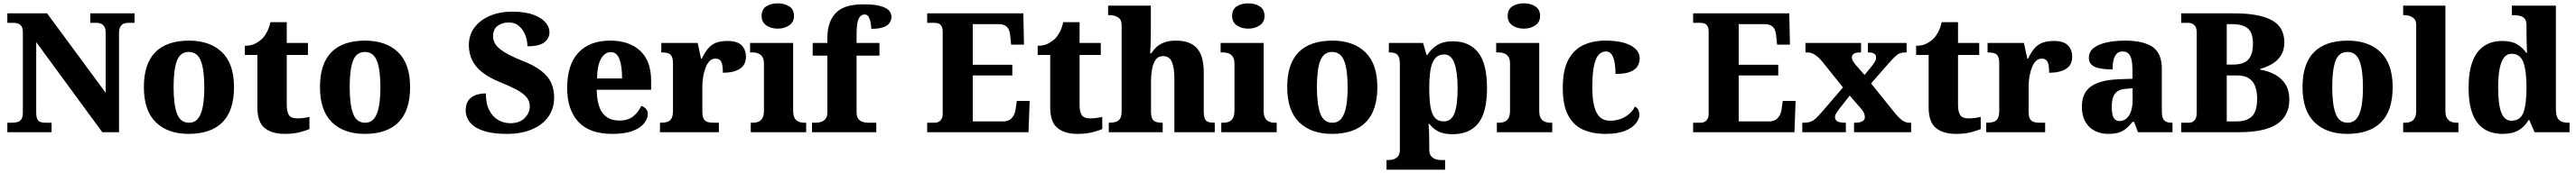

<svg xmlns="http://www.w3.org/2000/svg" viewBox="-20 -794 15431 1039"><path d="M24 0V-57H53Q72 -57 86.5 -61.5Q101 -66 109 -79.5Q117 -93 117 -120V-598Q117 -624 109 -636Q101 -648 88 -652.5Q75 -657 61 -657H24V-714H262L613 -237V-598Q613 -621 605.5 -633.5Q598 -646 586 -651.5Q574 -657 559 -657H521V-714H786V-657H749Q732 -657 719.5 -651Q707 -645 700 -631.5Q693 -618 693 -594V0H593L197 -541V-120Q197 -93 203 -79.5Q209 -66 221.5 -61.5Q234 -57 252 -57H289V0Z M1110 10Q985 10 913.5 -60Q842 -130 842 -271Q842 -411 910.5 -480.5Q979 -550 1113 -550Q1238 -550 1310 -480.5Q1382 -411 1382 -271Q1382 -130 1313 -60Q1244 10 1110 10ZM1112 -57Q1146 -57 1166 -81.5Q1186 -106 1195 -153.5Q1204 -201 1204 -271Q1204 -376 1183 -429Q1162 -482 1111 -482Q1060 -482 1040 -429Q1020 -376 1020 -271Q1020 -166 1040.5 -111.5Q1061 -57 1112 -57Z M1685 10Q1609 10 1565.5 -25.5Q1522 -61 1522 -149V-464H1447V-519Q1486 -519 1512.5 -534Q1539 -549 1554 -565Q1568 -580 1580.5 -604Q1593 -628 1600 -661H1698V-536H1825V-464H1698V-165Q1698 -123 1711 -103Q1724 -83 1760 -83Q1779 -83 1798.5 -85.5Q1818 -88 1834 -92V-19Q1817 -11 1778.5 -0.5Q1740 10 1685 10Z M2165 10Q2040 10 1968.5 -60Q1897 -130 1897 -271Q1897 -411 1965.5 -480.5Q2034 -550 2168 -550Q2293 -550 2365 -480.5Q2437 -411 2437 -271Q2437 -130 2368 -60Q2299 10 2165 10ZM2167 -57Q2201 -57 2221 -81.5Q2241 -106 2250 -153.5Q2259 -201 2259 -271Q2259 -376 2238 -429Q2217 -482 2166 -482Q2115 -482 2095 -429Q2075 -376 2075 -271Q2075 -166 2095.5 -111.5Q2116 -57 2167 -57Z M3018 10Q2943 10 2894.5 -3Q2846 -16 2818.5 -37.5Q2791 -59 2780.5 -83.5Q2770 -108 2770 -129Q2770 -170 2787 -192Q2804 -214 2831.5 -223.5Q2859 -233 2891 -233Q2891 -170 2912 -130.5Q2933 -91 2966.5 -72.5Q3000 -54 3037 -54Q3093 -54 3123.5 -85Q3154 -116 3154 -155Q3154 -188 3133.5 -211.5Q3113 -235 3075 -255.5Q3037 -276 2982 -298Q2908 -328 2866.5 -362Q2825 -396 2807 -436.5Q2789 -477 2789 -523Q2789 -585 2823.5 -630Q2858 -675 2916.5 -699.5Q2975 -724 3049 -724Q3126 -724 3175.5 -705.5Q3225 -687 3248.5 -659Q3272 -631 3272 -601Q3272 -565 3242 -540.5Q3212 -516 3140 -516Q3140 -550 3127.5 -582.5Q3115 -615 3090.5 -637Q3066 -659 3029 -659Q2988 -659 2961 -638.5Q2934 -618 2934 -575Q2934 -552 2947.5 -529.5Q2961 -507 2998.5 -483Q3036 -459 3107 -430Q3180 -402 3222.5 -368.5Q3265 -335 3282.5 -296Q3300 -257 3300 -208Q3300 -143 3266 -94Q3232 -45 3168 -17.5Q3104 10 3018 10Z M3648 10Q3512 10 3445 -62.5Q3378 -135 3378 -266Q3378 -406 3445.5 -478Q3513 -550 3636 -550Q3750 -550 3815.5 -489Q3881 -428 3881 -309V-255H3555Q3557 -158 3591 -114Q3625 -70 3691 -70Q3742 -70 3773.5 -95Q3805 -120 3822 -158Q3838 -153 3849.5 -141Q3861 -129 3861 -110Q3861 -82 3839.5 -54Q3818 -26 3771.5 -8Q3725 10 3648 10ZM3707 -323Q3707 -398 3691 -439.5Q3675 -481 3640 -481Q3603 -481 3580.5 -440.5Q3558 -400 3557 -323Z M3934 0V-57H3939Q3962 -57 3978 -62Q3994 -67 4003 -82.5Q4012 -98 4012 -129V-411Q4012 -441 4004.5 -455.5Q3997 -470 3982 -474.5Q3967 -479 3945 -479H3942V-536H4160L4180 -442H4185Q4202 -479 4222.5 -503Q4243 -527 4271 -537.5Q4299 -548 4339 -548Q4398 -548 4423.5 -521.5Q4449 -495 4449 -454Q4449 -403 4411.5 -380Q4374 -357 4311 -357Q4311 -385 4307.5 -403.5Q4304 -422 4294.5 -432Q4285 -442 4266 -442Q4246 -442 4231.5 -427.5Q4217 -413 4207.5 -388Q4198 -363 4193 -334Q4188 -305 4188 -276V-124Q4188 -95 4196 -80.5Q4204 -66 4219 -61.5Q4234 -57 4253 -57H4287V0Z M4478 0V-57H4490Q4510 -57 4525 -63.5Q4540 -70 4548.5 -86Q4557 -102 4557 -130V-412Q4557 -438 4548 -452Q4539 -466 4524 -472.5Q4509 -479 4490 -479H4474V-536H4732V-128Q4732 -101 4740.5 -85.5Q4749 -70 4764.5 -63.5Q4780 -57 4798 -57H4810V0ZM4640 -622Q4599 -622 4571 -641.5Q4543 -661 4543 -698Q4543 -738 4571 -756Q4599 -774 4640 -774Q4679 -774 4708 -756Q4737 -738 4737 -698Q4737 -661 4708 -641.5Q4679 -622 4640 -622Z M4845 0V-57H4871Q4882 -57 4898 -61.5Q4914 -66 4925.5 -79.5Q4937 -93 4937 -120V-460H4849V-536H4937V-567Q4937 -662 4986.5 -715Q5036 -768 5151 -768Q5221 -768 5257.5 -757Q5294 -746 5307.5 -729Q5321 -712 5321 -694Q5321 -675 5310.5 -658Q5300 -641 5274 -631Q5248 -621 5200 -621Q5200 -636 5196.5 -656Q5193 -676 5185 -691.5Q5177 -707 5160 -707Q5137 -707 5124.5 -681.5Q5112 -656 5112 -589V-536H5249V-460H5112V-120Q5112 -93 5123 -79.5Q5134 -66 5150 -61.5Q5166 -57 5179 -57H5230V0Z M5535 0V-57H5579Q5595 -57 5605.5 -63.5Q5616 -70 5622 -81.5Q5628 -93 5628 -110V-599Q5628 -625 5621 -637Q5614 -649 5602.5 -653Q5591 -657 5577 -657H5535V-714H6111L6115 -526H6038L6033 -575Q6031 -601 6023.5 -617Q6016 -633 6001.5 -641Q5987 -649 5962 -649H5808V-405H6045V-341H5808V-65H5990Q6014 -65 6029 -74.5Q6044 -84 6053 -100.5Q6062 -117 6065 -139L6072 -188H6149L6142 0Z M6435 10Q6359 10 6315.5 -25.5Q6272 -61 6272 -149V-464H6197V-519Q6236 -519 6262.5 -534Q6289 -549 6304 -565Q6318 -580 6330.5 -604Q6343 -628 6350 -661H6448V-536H6575V-464H6448V-165Q6448 -123 6461 -103Q6474 -83 6510 -83Q6529 -83 6548.5 -85.5Q6568 -88 6584 -92V-19Q6567 -11 6528.5 -0.5Q6490 10 6435 10Z M6623 0V-57H6628Q6649 -57 6665 -62Q6681 -67 6690.5 -81.5Q6700 -96 6700 -125V-644Q6700 -670 6687.5 -682Q6675 -694 6659.5 -698.5Q6644 -703 6633 -703H6619V-760H6875V-606Q6875 -581 6874.5 -556Q6874 -531 6873 -509.5Q6872 -488 6871 -474H6878Q6891 -495 6909.5 -512Q6928 -529 6956.5 -539.5Q6985 -550 7027 -550Q7110 -550 7151 -504.5Q7192 -459 7192 -358V-128Q7192 -98 7198 -82.5Q7204 -67 7218 -62Q7232 -57 7254 -57H7258V0H7016V-322Q7016 -387 7001 -422Q6986 -457 6949 -457Q6919 -457 6903.5 -434.5Q6888 -412 6882 -377Q6876 -342 6876 -305V-122Q6876 -95 6883.5 -81Q6891 -67 6905.5 -62Q6920 -57 6942 -57H6946V0Z M7297 0V-57H7309Q7329 -57 7344 -63.5Q7359 -70 7367.5 -86Q7376 -102 7376 -130V-412Q7376 -438 7367 -452Q7358 -466 7343 -472.5Q7328 -479 7309 -479H7293V-536H7551V-128Q7551 -101 7559.5 -85.5Q7568 -70 7583.5 -63.5Q7599 -57 7617 -57H7629V0ZM7459 -622Q7418 -622 7390 -641.5Q7362 -661 7362 -698Q7362 -738 7390 -756Q7418 -774 7459 -774Q7498 -774 7527 -756Q7556 -738 7556 -698Q7556 -661 7527 -641.5Q7498 -622 7459 -622Z M7960 10Q7835 10 7763.5 -60Q7692 -130 7692 -271Q7692 -411 7760.5 -480.5Q7829 -550 7963 -550Q8088 -550 8160 -480.5Q8232 -411 8232 -271Q8232 -130 8163 -60Q8094 10 7960 10ZM7962 -57Q7996 -57 8016 -81.5Q8036 -106 8045 -153.5Q8054 -201 8054 -271Q8054 -376 8033 -429Q8012 -482 7961 -482Q7910 -482 7890 -429Q7870 -376 7870 -271Q7870 -166 7890.5 -111.5Q7911 -57 7962 -57Z M8287 225V167H8300Q8312 167 8327.5 163Q8343 159 8355 145.5Q8367 132 8367 105V-407Q8367 -439 8359.5 -454Q8352 -469 8339 -474Q8326 -479 8308 -479H8301V-536H8506L8527 -463H8531Q8553 -499 8589.5 -522.5Q8626 -546 8684 -546Q8784 -546 8836.5 -478.5Q8889 -411 8889 -265Q8889 -120 8837 -54Q8785 12 8682 12Q8631 12 8598.5 -4Q8566 -20 8544 -50H8539Q8541 -25 8542 3.5Q8543 32 8543 60V103Q8543 131 8555 144.5Q8567 158 8582.5 162.5Q8598 167 8609 167H8638V225ZM8630 -65Q8675 -65 8694 -113.5Q8713 -162 8713 -263Q8713 -360 8694 -413.5Q8675 -467 8633 -467Q8598 -467 8578 -443Q8558 -419 8550.5 -374Q8543 -329 8543 -265Q8543 -197 8550.5 -152.5Q8558 -108 8577 -86.5Q8596 -65 8630 -65Z M8948 0V-57H8960Q8980 -57 8995 -63.5Q9010 -70 9018.5 -86Q9027 -102 9027 -130V-412Q9027 -438 9018 -452Q9009 -466 8994 -472.5Q8979 -479 8960 -479H8944V-536H9202V-128Q9202 -101 9210.5 -85.5Q9219 -70 9234.5 -63.5Q9250 -57 9268 -57H9280V0ZM9110 -622Q9069 -622 9041 -641.5Q9013 -661 9013 -698Q9013 -738 9041 -756Q9069 -774 9110 -774Q9149 -774 9178 -756Q9207 -738 9207 -698Q9207 -661 9178 -641.5Q9149 -622 9110 -622Z M9599 10Q9522 10 9464.5 -15.5Q9407 -41 9375 -101.5Q9343 -162 9343 -267Q9343 -375 9377 -436.5Q9411 -498 9468 -524Q9525 -550 9596 -550Q9671 -550 9716.5 -535Q9762 -520 9783 -496Q9804 -472 9804 -444Q9804 -423 9793.5 -401Q9783 -379 9751.5 -364.5Q9720 -350 9659 -350Q9659 -386 9654 -416.5Q9649 -447 9636.5 -466Q9624 -485 9602 -485Q9577 -485 9558.5 -465.5Q9540 -446 9530 -399Q9520 -352 9520 -268Q9520 -201 9531 -157Q9542 -113 9565 -91Q9588 -69 9625 -69Q9662 -69 9691.5 -80.5Q9721 -92 9742.5 -111.5Q9764 -131 9775 -154Q9790 -147 9796 -133Q9802 -119 9802 -105Q9802 -80 9781 -53Q9760 -26 9715.5 -8Q9671 10 9599 10Z M10124 0V-57H10168Q10184 -57 10194.5 -63.5Q10205 -70 10211 -81.5Q10217 -93 10217 -110V-599Q10217 -625 10210 -637Q10203 -649 10191.5 -653Q10180 -657 10166 -657H10124V-714H10700L10704 -526H10627L10622 -575Q10620 -601 10612.5 -617Q10605 -633 10590.5 -641Q10576 -649 10551 -649H10397V-405H10634V-341H10397V-65H10579Q10603 -65 10618 -74.5Q10633 -84 10642 -100.5Q10651 -117 10654 -139L10661 -188H10738L10731 0Z M10778 0V-57H10787Q10811 -57 10827.5 -63Q10844 -69 10859.5 -83.5Q10875 -98 10895 -121L11022 -269L10896 -426Q10882 -443 10867.5 -455Q10853 -467 10839 -473Q10825 -479 10810 -479H10797V-536H11130V-479H11127Q11096 -479 11085.5 -470.5Q11075 -462 11075 -450Q11075 -440 11080.5 -429Q11086 -418 11098 -404L11151 -344L11192 -394Q11204 -409 11212 -422Q11220 -435 11220 -448Q11220 -466 11207.5 -472.5Q11195 -479 11174 -479H11171V-536H11403V-479H11394Q11375 -479 11361 -473Q11347 -467 11332 -452.5Q11317 -438 11295 -413L11190 -293L11337 -110Q11353 -92 11366 -80Q11379 -68 11392 -62.5Q11405 -57 11417 -57H11430V0H11088V-57H11093Q11123 -57 11138 -65.5Q11153 -74 11153 -90Q11153 -101 11147 -116Q11141 -131 11115 -159L11062 -220L10998 -138Q10989 -126 10981.5 -114Q10974 -102 10974 -90Q10974 -74 10988 -65.5Q11002 -57 11035 -57H11039V0Z M11698 10Q11622 10 11578.5 -25.5Q11535 -61 11535 -149V-464H11460V-519Q11499 -519 11525.5 -534Q11552 -549 11567 -565Q11581 -580 11593.5 -604Q11606 -628 11613 -661H11711V-536H11838V-464H11711V-165Q11711 -123 11724 -103Q11737 -83 11773 -83Q11792 -83 11811.5 -85.5Q11831 -88 11847 -92V-19Q11830 -11 11791.5 -0.5Q11753 10 11698 10Z M11880 0V-57H11885Q11908 -57 11924 -62Q11940 -67 11949 -82.5Q11958 -98 11958 -129V-411Q11958 -441 11950.5 -455.5Q11943 -470 11928 -474.5Q11913 -479 11891 -479H11888V-536H12106L12126 -442H12131Q12148 -479 12168.5 -503Q12189 -527 12217 -537.5Q12245 -548 12285 -548Q12344 -548 12369.5 -521.5Q12395 -495 12395 -454Q12395 -403 12357.5 -380Q12320 -357 12257 -357Q12257 -385 12253.5 -403.5Q12250 -422 12240.5 -432Q12231 -442 12212 -442Q12192 -442 12177.5 -427.5Q12163 -413 12153.5 -388Q12144 -363 12139 -334Q12134 -305 12134 -276V-124Q12134 -95 12142 -80.5Q12150 -66 12165 -61.5Q12180 -57 12199 -57H12233V0Z M12610 10Q12567 10 12531 -8Q12495 -26 12474 -62.5Q12453 -99 12453 -154Q12453 -236 12508 -275Q12563 -314 12675 -318L12756 -321V-375Q12756 -411 12750.5 -435.5Q12745 -460 12732 -472.5Q12719 -485 12697 -485Q12676 -485 12663 -472.5Q12650 -460 12643.5 -436.5Q12637 -413 12637 -377Q12565 -377 12530 -393Q12495 -409 12495 -446Q12495 -484 12524.5 -506.5Q12554 -529 12603 -539.5Q12652 -550 12711 -550Q12822 -550 12877 -512Q12932 -474 12932 -381V-128Q12932 -100 12938 -85Q12944 -70 12957 -63.5Q12970 -57 12992 -57H12996V0H12789L12766 -62H12756Q12735 -35 12715 -19.5Q12695 -4 12671 3Q12647 10 12610 10ZM12678 -67Q12702 -67 12720 -82.5Q12738 -98 12747.5 -126Q12757 -154 12757 -191V-264L12720 -261Q12686 -259 12667 -246Q12648 -233 12640 -209.5Q12632 -186 12632 -151Q12632 -124 12636.5 -105Q12641 -86 12652 -76.5Q12663 -67 12678 -67Z M13048 0V-57H13093Q13109 -57 13119.5 -64Q13130 -71 13135.5 -84Q13141 -97 13141 -116V-599Q13141 -623 13133 -635Q13125 -647 13114 -652Q13103 -657 13090 -657H13048V-714H13365Q13513 -714 13589.5 -673.5Q13666 -633 13666 -539Q13666 -493 13646 -461.5Q13626 -430 13593.5 -410.5Q13561 -391 13521 -380V-376Q13573 -367 13612 -345Q13651 -323 13673.5 -286.5Q13696 -250 13696 -197Q13696 -98 13622 -49Q13548 0 13395 0ZM13382 -65Q13441 -65 13472 -95.5Q13503 -126 13503 -200Q13503 -248 13490 -279Q13477 -310 13451 -325.5Q13425 -341 13384 -341H13321V-65ZM13357 -406Q13399 -406 13425.5 -418.5Q13452 -431 13465 -458.5Q13478 -486 13478 -531Q13478 -598 13447 -623.5Q13416 -649 13355 -649H13321V-406Z M14043 10Q13918 10 13846.5 -60Q13775 -130 13775 -271Q13775 -411 13843.5 -480.5Q13912 -550 14046 -550Q14171 -550 14243 -480.5Q14315 -411 14315 -271Q14315 -130 14246 -60Q14177 10 14043 10ZM14045 -57Q14079 -57 14099 -81.5Q14119 -106 14128 -153.5Q14137 -201 14137 -271Q14137 -376 14116 -429Q14095 -482 14044 -482Q13993 -482 13973 -429Q13953 -376 13953 -271Q13953 -166 13973.5 -111.5Q13994 -57 14045 -57Z M14378 0V-57H14389Q14409 -57 14424 -63.5Q14439 -70 14447.5 -85.5Q14456 -101 14456 -128V-644Q14456 -670 14443.5 -682Q14431 -694 14415.5 -698.5Q14400 -703 14389 -703H14378V-760H14631V-128Q14631 -101 14640 -85.5Q14649 -70 14664 -63.5Q14679 -57 14698 -57H14709V0Z M14974 10Q14909 10 14863.5 -19Q14818 -48 14794 -109.5Q14770 -171 14770 -267Q14770 -364 14794 -426Q14818 -488 14863 -518Q14908 -548 14971 -548Q15027 -548 15060.5 -528Q15094 -508 15115 -477H15120Q15119 -501 15118 -532Q15117 -563 15117 -591V-643Q15117 -669 15106 -682Q15095 -695 15077 -699Q15059 -703 15037 -703H15029V-760H15293V-137Q15293 -106 15301.5 -88.5Q15310 -71 15326.5 -64Q15343 -57 15367 -57H15375V0H15165L15134 -73H15129Q15107 -34 15070 -12Q15033 10 14974 10ZM15027 -69Q15080 -69 15098.5 -118.5Q15117 -168 15117 -269Q15117 -366 15098.5 -418.5Q15080 -471 15028 -471Q14999 -471 14981.5 -447.5Q14964 -424 14955.5 -379Q14947 -334 14947 -268Q14947 -169 14965.5 -119Q14984 -69 15027 -69Z"/></svg>

Font: Noto Serif Ethiopic ExtraBold
Style: Regular
Weight: 800
Version: Version 2.102